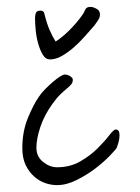

<svg xmlns="http://www.w3.org/2000/svg" viewBox="-20 -576 408 559"><path d="M328 -182Q328 -172 325 -161.5Q322 -151 319 -144Q317 -141 300.5 -123.5Q284 -106 259.5 -87Q235 -68 204.5 -52.5Q174 -37 146 -37Q129 -37 111.5 -43Q94 -49 79 -62.5Q64 -76 54.5 -96Q45 -116 45 -145Q45 -193 61 -232Q77 -271 93 -294Q100 -305 111.5 -316.5Q123 -328 134 -337.5Q145 -347 154.5 -353Q164 -359 168 -359Q177 -359 184.5 -354Q192 -349 192 -344Q192 -336 187.5 -330.5Q183 -325 175 -318.5Q167 -312 156 -301.5Q145 -291 133 -274Q109 -241 97.5 -206.5Q86 -172 86 -146Q86 -120 105.5 -104.5Q125 -89 146 -89Q184 -89 213.5 -106Q243 -123 264 -144Q285 -165 298 -182Q311 -199 317 -199Q328 -199 328 -182ZM266 -547Q271 -542 271 -533Q271 -525 265.5 -517Q260 -509 255 -502Q241 -486 225.5 -468.5Q210 -451 193 -436.5Q176 -422 159 -412.5Q142 -403 125 -403Q113 -403 105 -416Q97 -429 91.5 -448Q86 -467 84 -487.5Q82 -508 82 -523Q82 -532 84.5 -538.5Q87 -545 98 -545Q107 -545 109 -537Q116 -508 124.5 -488.5Q133 -469 142 -455Q150 -460 160.5 -468.5Q171 -477 181.5 -487.5Q192 -498 201.5 -509Q211 -520 218 -530Q225 -539 228 -547.5Q231 -556 244 -556Q250 -556 257 -552.5Q264 -549 266 -547Z"/></svg>

Font: Reenie Beanie
Style: Regular
Weight: 500
Designer: James Grieshaber
Foundry: James Grieshaber
Version: Version 1.000